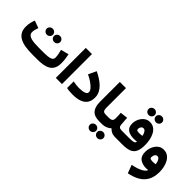

<svg xmlns="http://www.w3.org/2000/svg" viewBox="83 -1807 3108 3108"><g transform="rotate(45 1636.5 -253.0)"><path d="M544.9 0H432.1Q349.1 0 277.6 -10.3Q206.1 -20.5 152.3 -47.1Q98.6 -73.7 68.6 -122.1Q38.6 -170.4 38.6 -247.1Q38.6 -293.5 48.8 -336.9Q59.1 -380.4 74.2 -417L199.7 -370.1Q191.4 -346.7 182.1 -315.2Q172.9 -283.7 172.9 -254.9Q172.9 -219.7 194.3 -198.7Q215.8 -177.7 252.4 -167.7Q289.1 -157.7 335.4 -154.5Q381.8 -151.4 432.1 -151.4H546.4Q641.1 -151.4 687.7 -167.7Q734.4 -184.1 734.4 -228.5Q734.4 -261.7 726.3 -303.2Q718.3 -344.7 708.5 -381.8L845.2 -416Q855 -368.7 860.6 -322.8Q866.2 -276.9 866.2 -234.4Q866.2 -159.7 841.3 -113.3Q816.4 -66.9 772.2 -42.5Q728 -18.1 669.9 -9Q611.8 0 544.9 0ZM468.8 -460.4Q468.8 -489.3 489.5 -509Q510.3 -528.8 539.6 -528.8Q569.3 -528.8 589.8 -509Q610.4 -489.3 610.4 -460.4Q610.4 -432.1 589.8 -412.1Q569.3 -392.1 539.6 -392.1Q510.3 -392.1 489.5 -412.1Q468.8 -432.1 468.8 -460.4ZM301.3 -460.4Q301.3 -489.3 322 -509Q342.8 -528.8 372.1 -528.8Q401.9 -528.8 422.4 -509Q442.9 -489.3 442.9 -460.4Q442.9 -432.1 422.4 -412.1Q401.9 -392.1 372.1 -392.1Q342.8 -392.1 322 -412.1Q301.3 -432.1 301.3 -460.4Z M1110.8 -687V-0.5H969.7V-687Z M1349.6 -149.4Q1385.3 -149.4 1423.1 -154.3Q1460.9 -159.2 1486.8 -173.6Q1512.7 -188 1512.7 -217.3Q1512.7 -248 1481.2 -283.2Q1449.7 -318.4 1400.4 -351.8Q1351.1 -385.3 1296.9 -409.7L1361.3 -545.9Q1411.1 -522 1461.2 -491Q1511.2 -460 1553 -420.7Q1594.7 -381.3 1619.9 -332.5Q1645 -283.7 1645 -223.6Q1645 -142.1 1608.2 -93.3Q1571.3 -44.4 1506.3 -22.7Q1441.4 -1 1356.9 -1Q1316.4 -1 1282 -3.7Q1247.6 -6.3 1214.4 -13.7V-164.6Q1246.1 -158.2 1284.2 -153.8Q1322.3 -149.4 1349.6 -149.4Z M1748.5 -687H1889.6V-244.6Q1889.6 -195.8 1902.6 -173.6Q1915.5 -151.4 1962.4 -151.4H1974.6V0H1962.4Q1850.1 0 1799.3 -57.9Q1748.5 -115.7 1748.5 -230.5Z M1954.1 -151.4H2027.8Q2080.1 -151.4 2099.1 -167.7Q2118.2 -184.1 2118.2 -231.4Q2118.2 -260.7 2116.7 -289.3Q2115.2 -317.9 2112.8 -344.7L2242.7 -360.4L2252.9 -215.8Q2255.4 -181.2 2272.2 -166.3Q2289.1 -151.4 2327.1 -151.4H2337.4V0H2326.2Q2278.3 0 2242.9 -17.3Q2207.5 -34.7 2184.6 -61Q2154.8 -33.2 2114.3 -16.6Q2073.7 0 2027.8 0H1954.1ZM2062.5 145.5Q2062.5 116.7 2083.3 96.9Q2104 77.1 2133.3 77.1Q2163.1 77.1 2183.6 96.9Q2204.1 116.7 2204.1 145.5Q2204.1 173.8 2183.6 193.8Q2163.1 213.9 2133.3 213.9Q2104 213.9 2083.3 193.8Q2062.5 173.8 2062.5 145.5ZM1895 145.5Q1895 116.7 1915.8 96.9Q1936.5 77.1 1965.8 77.1Q1995.6 77.1 2016.1 96.9Q2036.6 116.7 2036.6 145.5Q2036.6 173.8 2016.1 193.8Q1995.6 213.9 1965.8 213.9Q1936.5 213.9 1915.8 193.8Q1895 173.8 1895 145.5Z M2554.2 -706.1Q2554.2 -734.9 2575 -754.6Q2595.7 -774.4 2625 -774.4Q2654.8 -774.4 2675.3 -754.6Q2695.8 -734.9 2695.8 -706.1Q2695.8 -677.7 2675.3 -657.7Q2654.8 -637.7 2625 -637.7Q2595.7 -637.7 2575 -657.7Q2554.2 -677.7 2554.2 -706.1ZM2386.7 -706.1Q2386.7 -734.9 2407.5 -754.6Q2428.2 -774.4 2457.5 -774.4Q2487.3 -774.4 2507.8 -754.6Q2528.3 -734.9 2528.3 -706.1Q2528.3 -677.7 2507.8 -657.7Q2487.3 -637.7 2457.5 -637.7Q2428.2 -637.7 2407.5 -657.7Q2386.7 -677.7 2386.7 -706.1ZM2503.4 -151.4Q2561.5 -151.4 2594 -159.9Q2626.5 -168.5 2627.4 -200.7Q2593.8 -195.3 2556.6 -195.3Q2469.7 -195.3 2417.7 -231.7Q2365.7 -268.1 2365.7 -351.6Q2365.7 -405.3 2388.9 -456.5Q2412.1 -507.8 2454.6 -541Q2497.1 -574.2 2553.7 -574.2Q2609.4 -574.2 2648.9 -546.6Q2688.5 -519 2713.1 -473.1Q2737.8 -427.2 2749.5 -370.4Q2761.2 -313.5 2761.2 -254.9Q2761.2 -152.3 2732.9 -97.2Q2704.6 -42 2646.2 -21Q2587.9 0 2497.6 0H2317.9V-151.4ZM2552.7 -321.8Q2570.8 -321.8 2589.1 -323.5Q2607.4 -325.2 2624.5 -328.6Q2621.1 -349.6 2611.8 -372.8Q2602.5 -396 2587.9 -412.4Q2573.2 -428.7 2552.7 -428.7Q2525.4 -428.7 2509.5 -407Q2493.7 -385.3 2493.7 -357.9Q2493.7 -333.5 2511.5 -327.6Q2529.3 -321.8 2552.7 -321.8Z M3235.4 -113.3Q3235.4 4.4 3191.9 81.3Q3148.4 158.2 3069.6 202.6Q2990.7 247.1 2885.3 267.1L2833 126.5Q2930.2 107.9 2997.6 75.4Q3064.9 43 3084 -3.4Q3061.5 1 3041.5 1Q2948.2 1 2893.3 -40.8Q2838.4 -82.5 2838.4 -179.7Q2838.4 -219.2 2850.3 -260.7Q2862.3 -302.2 2886 -337.4Q2909.7 -372.6 2945.3 -394.3Q2981 -416 3027.8 -416Q3081.5 -416 3120.6 -390.4Q3159.7 -364.7 3185.1 -321Q3210.4 -277.3 3222.9 -223.6Q3235.4 -169.9 3235.4 -113.3ZM3038.6 -149.9Q3059.6 -149.9 3076.2 -152.1Q3092.8 -154.3 3102.1 -156.2Q3099.1 -175.3 3091.6 -201.9Q3084 -228.5 3068.6 -248.8Q3053.2 -269 3026.9 -269Q3004.9 -269 2992.4 -254.2Q2980 -239.3 2974.9 -219.7Q2969.7 -200.2 2969.7 -185.5Q2969.7 -161.1 2990.2 -155.5Q3010.7 -149.9 3038.6 -149.9Z"/></g></svg>

Font: Vazirmatn RD UI Black
Style: Regular
Weight: 900
Designer: Saber Rastikerdar
Foundry: Saber Rastikerdar
Version: Version 33.003